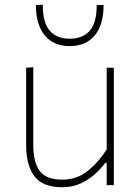

<svg xmlns="http://www.w3.org/2000/svg" viewBox="-20 -779 589 808"><path d="M242 9Q159.5 9 124.8 -37.2Q90 -83.5 90 -169V-494L120 -496V-169Q120 -97 146.8 -60Q173.5 -23 243 -23Q304 -23 349.8 -60.2Q395.5 -97.5 429 -150V-494H459V0H429V-94H423Q408 -73 382.5 -49Q357 -25 321.8 -8Q286.5 9 242 9ZM273 -585Q205.5 -585 168.2 -630.2Q131 -675.5 131 -758L160 -759Q160 -682 190 -649Q220 -616 273 -616Q327 -616 357 -648.8Q387 -681.5 387 -758H416Q416 -675.5 379 -630.2Q342 -585 273 -585Z"/></svg>

Font: Heraclito Thin
Style: Regular
Weight: 100
Designer: Kostas Bartsokas (font) & Cristiano Sobral (main changes)
Foundry: Kostas Bartsokas (font) & Cristiano Sobral (main changes)
Version: Version 1.00;July 8, 2020;FontCreator 13.0.0.2655 64-bit